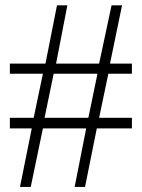

<svg xmlns="http://www.w3.org/2000/svg" viewBox="-20 -698 540 732"><path d="M184.6 -417 149.9 -249H316.9L351.6 -417ZM349.1 -208.5 304.2 14.6H264.6L308.6 -208.5H143.6L97.2 14.6H56.2L101.1 -208.5H17.6V-249H108.4L143.6 -417H17.6V-455.6H153.3L197.3 -677.7H236.8L193.8 -455.6H357.9L405.3 -677.7H445.3L399.4 -455.6H482.9V-417H393.1L357.9 -249H482.9V-208.5Z"/></svg>

Font: Goda
Style: Regular
Weight: 400
Version: 1.0.5